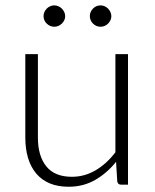

<svg xmlns="http://www.w3.org/2000/svg" viewBox="-20 -704 590 732"><path d="M76.5 0ZM124.5 -497.5V-179.5Q124.5 -109.5 156.5 -69.8Q188.5 -30 254 -30Q302.5 -30 344.5 -54.8Q386.5 -79.5 420 -123.5V-497.5H468V0H441.5Q429 0 427 -13L422.5 -87Q388 -44 342.8 -18Q297.5 8 242 8Q200.5 8 169.5 -5Q138.5 -18 118 -42.5Q97.5 -67 87 -101.5Q76.5 -136 76.5 -179.5V-497.5ZM228.5 -642Q228.5 -634 225 -626.8Q221.5 -619.5 215.8 -614Q210 -608.5 202.5 -605.2Q195 -602 187 -602Q178.5 -602 171.2 -605.2Q164 -608.5 158.2 -614Q152.5 -619.5 149.2 -626.8Q146 -634 146 -642Q146 -650.5 149.2 -658Q152.5 -665.5 158.2 -671.2Q164 -677 171.2 -680.2Q178.5 -683.5 187 -683.5Q195 -683.5 202.5 -680.2Q210 -677 215.8 -671.2Q221.5 -665.5 225 -658Q228.5 -650.5 228.5 -642ZM404.5 -642Q404.5 -634 401 -626.8Q397.5 -619.5 392 -614Q386.5 -608.5 379 -605.2Q371.5 -602 363.5 -602Q355 -602 347.5 -605.2Q340 -608.5 334.5 -614Q329 -619.5 325.8 -626.8Q322.5 -634 322.5 -642Q322.5 -659 334.5 -671.2Q346.5 -683.5 363.5 -683.5Q371.5 -683.5 379 -680.2Q386.5 -677 392 -671.2Q397.5 -665.5 401 -658Q404.5 -650.5 404.5 -642Z"/></svg>

Font: Lato Light
Style: Regular
Weight: 300
Designer: Lukasz Dziedzic
Foundry: tyPoland Lukasz Dziedzic
Version: Version 2.007; 2014-02-27